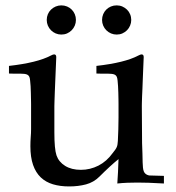

<svg xmlns="http://www.w3.org/2000/svg" viewBox="-20 -669 643 700"><path d="M577.6 -27.8V0Q545.4 -2 521.5 -2.7Q497.6 -3.4 481 -3.4Q462.9 -3.4 444.6 -2.7Q426.3 -2 407.7 0Q410.6 -39.6 412.1 -88.9Q382.8 -65.4 342.3 -24.9Q321.8 -4.4 293.7 3.2Q265.6 10.7 231.9 10.7Q199.2 10.7 173.1 2.9Q147 -4.9 128.7 -22.2Q110.4 -39.6 100.6 -67.6Q90.8 -95.7 90.8 -136.2Q90.8 -153.3 92 -168.5Q93.3 -183.6 93.3 -198.2V-281.7Q93.3 -282.7 93.3 -289.8Q93.3 -296.9 93 -307.6Q92.8 -318.4 92.5 -330.8Q92.3 -343.3 91.6 -354.7Q90.8 -366.2 89.8 -375.2Q88.9 -384.3 87.4 -387.7Q85 -394.5 77.9 -397.5Q70.8 -400.4 55.2 -400.4Q41.5 -400.4 31 -400.4Q20.5 -400.4 12.7 -400.9V-428.7Q116.2 -440.4 165 -466.3Q173.3 -470.7 177.2 -470.7Q185.1 -470.7 185.1 -460.9Q185.1 -460 184.6 -447.5Q184.1 -435.1 183.3 -416.7Q182.6 -398.4 181.6 -376.5Q180.7 -354.5 179.9 -335Q179.2 -315.4 178.7 -300.8Q178.2 -286.1 178.2 -281.7V-186.5Q178.2 -125.5 186 -102.5Q194.3 -78.6 217.5 -64.2Q240.7 -49.8 274.9 -49.8Q308.6 -49.8 338.9 -65.2Q369.1 -80.6 391.1 -111.3Q397 -118.7 400.4 -123.5Q403.8 -128.4 405.8 -133.1Q407.7 -137.7 408.4 -142.8Q409.2 -147.9 409.7 -155.3Q410.6 -177.2 411.4 -198Q412.1 -218.8 412.1 -240.7V-281.7Q412.1 -282.7 412.1 -289.8Q412.1 -296.9 411.9 -307.6Q411.6 -318.4 411.4 -330.8Q411.1 -343.3 410.4 -354.7Q409.7 -366.2 408.7 -375.2Q407.7 -384.3 406.2 -387.7Q403.8 -394.5 396.7 -397.5Q389.6 -400.4 374 -400.4Q360.4 -400.4 349.9 -400.4Q339.4 -400.4 331.5 -400.9V-428.7Q435.1 -440.4 483.9 -466.3Q492.2 -470.7 496.1 -470.7Q503.9 -470.7 503.9 -460.9Q502.4 -415.5 500.5 -377.9Q500 -361.8 499.3 -346.2Q498.5 -330.6 498 -317.4Q497.6 -304.2 497.3 -294.7Q497.1 -285.2 497.1 -281.7L498 -147Q498 -143.6 498.5 -132.6Q499 -121.6 499.3 -109.6Q499.5 -97.7 499.8 -88.1Q500 -78.6 500 -77.6Q500.5 -66.4 501.2 -58.1Q502 -49.8 504.4 -43.9Q506.8 -38.1 511.2 -34.7Q515.6 -31.2 523.4 -29.3Q526.4 -28.8 577.6 -27.8ZM203.6 -649.4Q214.8 -649.4 224.6 -645.3Q234.4 -641.1 241.5 -634Q248.5 -627 252.7 -617.2Q256.8 -607.4 256.8 -596.2Q256.8 -585.4 252.7 -575.7Q248.5 -565.9 241.2 -558.6Q233.9 -551.3 224.4 -547.1Q214.8 -543 203.6 -543Q192.9 -543 183.1 -547.1Q173.3 -551.3 166 -558.6Q158.7 -565.9 154.5 -575.7Q150.4 -585.4 150.4 -596.2Q150.4 -607.4 154.5 -617.2Q158.7 -627 166 -634Q173.3 -641.1 183.1 -645.3Q192.9 -649.4 203.6 -649.4ZM405.3 -649.4Q416.5 -649.4 426 -645.3Q435.5 -641.1 442.9 -634Q450.2 -627 454.3 -617.2Q458.5 -607.4 458.5 -596.2Q458.5 -585.4 454.3 -575.7Q450.2 -565.9 442.9 -558.6Q435.5 -551.3 426 -547.1Q416.5 -543 405.3 -543Q394.5 -543 384.8 -547.1Q375 -551.3 367.7 -558.6Q360.4 -565.9 356.2 -575.7Q352.1 -585.4 352.1 -596.2Q352.1 -607.4 356.2 -617.2Q360.4 -627 367.4 -634Q374.5 -641.1 384.3 -645.3Q394 -649.4 405.3 -649.4Z"/></svg>

Font: XB Kayhan
Style: Regular
Weight: 400
Designer: Behnam
Foundry: Irmug
Version: Version 7.300 2009